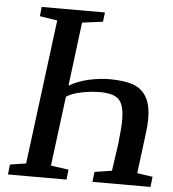

<svg xmlns="http://www.w3.org/2000/svg" viewBox="-53 -792 759 840"><g transform="rotate(5 326.5 -371.5)"><path d="M420 -454Q480 -454 519.5 -441.5Q559 -429 581 -394Q603 -359 603 -296Q603 -266 599 -237L576 -55L644 -45L639 0H384L389 -44L465 -56L482 -175Q490 -244 490 -282Q490 -345 467 -369.5Q444 -394 383 -394Q344 -394 302 -385.5Q260 -377 236 -361L197 -55L275 -44L270 0H13L18 -44L88 -55L169 -690L92 -702L96 -743H374L369 -702L278 -690L243 -410Q279 -432 327.5 -443Q376 -454 420 -454Z"/></g></svg>

Font: Koeln Type Serif
Style: Italic
Weight: 400
Italic angle: -8°
Designer: Eben Sorkin
Foundry: Eben Sorkin
Version: Version 2.002